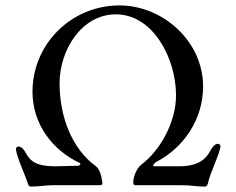

<svg xmlns="http://www.w3.org/2000/svg" viewBox="-20 -684 870 709"><path d="M95 5C125 5 147 0 175 0C233 0 292 0 350 0C357 0 359 -6 358 -11C354 -37 348 -60 333 -71C246 -135 200 -252 200 -377C200 -497 280 -631 408 -631C545 -631 630 -469 630 -332C630 -227 566 -124 503 -77C484 -63 472 -30 472 -11C472 -4 474 0 480 0C538 0 597 0 655 0C683 0 705 5 735 5C745 5 747 -3 749 -12C755 -42 794 -123 794 -144C794 -149 790 -153 785 -153C772 -153 763 -139 754 -123C731 -81 688 -70 643 -70H547C542 -71 551 -83 555 -85C657 -137 730 -242 730 -365C730 -531 582 -664 421 -664C245 -664 100 -523 100 -345C100 -226 174 -128 277 -81C276 -76 275 -72 267 -72L187 -70C138 -70 100 -76 79 -113C70 -129 61 -143 48 -143C43 -143 39 -139 39 -134C39 -111 73 -37 81 -12C84 -3 85 5 95 5Z"/></svg>

Font: EB Garamond
Style: Regular
Weight: 400
Designer: Georg Duffner and Octavio Pardo
Foundry: Georg Duffner
Version: Version 1.000;PS 001.000;hotconv 1.0.88;makeotf.lib2.5.64775